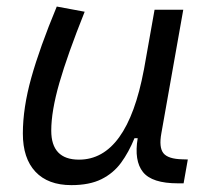

<svg xmlns="http://www.w3.org/2000/svg" viewBox="-20 -547 626 578"><path d="M194.8 10.3Q124.5 10.3 86.7 -30Q48.8 -70.3 48.8 -145Q48.8 -222.2 74.2 -313Q99.6 -403.8 150.9 -527.3L234.9 -511.7Q183.1 -382.3 158.7 -297.4Q134.3 -212.4 134.3 -153.8Q134.3 -66.4 217.8 -66.4Q362.3 -66.4 413.1 -336.9V-336.4L445.3 -517.6H531.7L465.8 -146Q458 -103.5 471.9 -85.9Q485.8 -68.4 528.8 -67.4L545.4 -66.9L532.7 4.9H515.6Q437.5 4.9 410.4 -29.1Q383.3 -63 394.5 -130.9H384.8Q367.7 -88.9 344.5 -57.1Q321.3 -25.4 285.4 -7.6Q249.5 10.3 194.8 10.3Z"/></svg>

Font: Cascadia Mono PL SemiLight
Style: Italic
Weight: 350
Italic angle: -10°
Monospace: yes
Designer: Aaron Bell
Foundry: Saja Typeworks
Version: Version 2404.023; ttfautohint (v1.8.4)